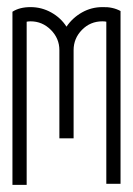

<svg xmlns="http://www.w3.org/2000/svg" viewBox="-20 -513 374 540"><path d="M15 -480Q35 -493 66 -493Q97 -493 124 -478Q151 -463 167 -438Q184 -463 210.5 -478Q237 -493 268 -493Q297 -494 319 -482V4H279V-452Q274 -453 268 -453Q234 -453 210.5 -429Q187 -405 187 -372V-124H147V-372Q147 -405 123 -429Q99 -453 66 -453Q61 -453 55 -452V7H15Z"/></svg>

Font: RIT Chingam
Style: Regular
Weight: 400
Version: Version 1.2.1